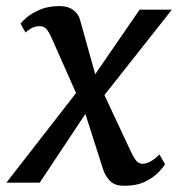

<svg xmlns="http://www.w3.org/2000/svg" viewBox="-36 -586 578 616"><path d="M362 10Q333 10 318 -4.5Q303 -19 295 -42L238 -220.5L91.5 0H-15.5L208 -287.5L127.5 -469Q121.5 -482.5 113.5 -492.2Q105.5 -502 91.5 -502Q77 -502 65 -495.5Q53 -489 46 -481.5L30 -510Q33.5 -516 49.5 -529.8Q65.5 -543.5 92 -555Q118.5 -566.5 154.5 -566.5Q182 -566.5 198.8 -554Q215.5 -541.5 220.5 -523.5L269.5 -348L412 -555H515.5L299 -281L383.5 -100.5Q391 -84 399.5 -72.2Q408 -60.5 421.5 -60.5Q432 -60.5 445.5 -67.2Q459 -74 475.5 -90.5L493.5 -59Q490 -52.5 475 -35.8Q460 -19 432.2 -4.5Q404.5 10 362 10Z"/></svg>

Font: Merriweather
Style: Italic
Weight: 400
Italic angle: -7.8°
Designer: Eben Sorkin
Foundry: Eben Sorkin
Version: Version 2.100